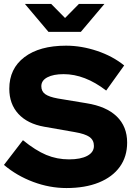

<svg xmlns="http://www.w3.org/2000/svg" viewBox="-20 -941 684 971"><path d="M316 10Q231 10 148 -21Q65 -52 0 -107L96 -232Q160 -180 214 -157.5Q268 -135 329 -135Q388 -135 421.5 -153Q455 -171 455 -203Q455 -232 433 -248Q411 -264 358 -273L204 -300Q119 -315 73 -365Q27 -415 27 -492Q27 -594 103.5 -652Q180 -710 314 -710Q392 -710 471 -683.5Q550 -657 608 -610L517 -483Q409 -566 302 -566Q250 -566 219.5 -550Q189 -534 189 -505Q189 -479 208.5 -465Q228 -451 272 -443L417 -419Q518 -403 570.5 -352Q623 -301 623 -220Q623 -149 586 -97.5Q549 -46 480 -18Q411 10 316 10ZM239 -921 309 -850 379 -921H508L389 -780H225L106 -921Z"/></svg>

Font: Red Hat Display Black
Style: Regular
Weight: 900
Designer: Pentagram, MCKL
Foundry: Pentagram, MCKL
Version: Version 1.023; ttfautohint (v1.8.3)